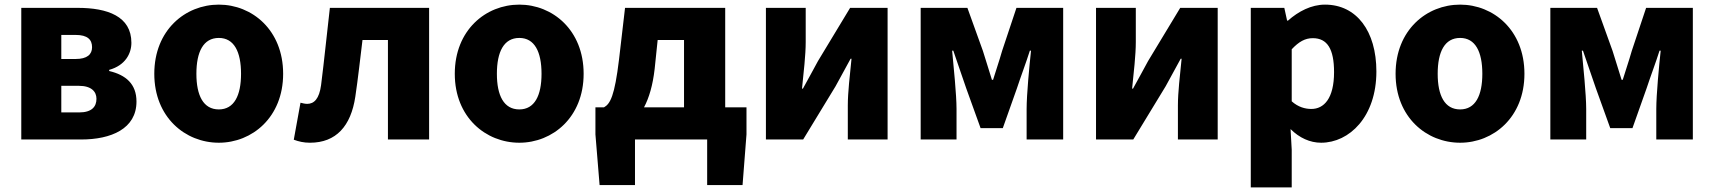

<svg xmlns="http://www.w3.org/2000/svg" viewBox="-20 -603 7408 830"><path d="M72 0H331C460 0 570 -46 570 -164C570 -240 524 -279 452 -296V-301C521 -320 548 -371 548 -418C548 -533 444 -569 316 -569H72ZM245 -348V-452H307C358 -452 378 -432 378 -399C378 -368 357 -348 307 -348ZM245 -117V-232H321C375 -232 397 -207 397 -176C397 -142 377 -117 322 -117Z M926 14C1070 14 1204 -96 1204 -284C1204 -473 1070 -583 926 -583C781 -583 647 -473 647 -284C647 -96 781 14 926 14ZM926 -130C859 -130 829 -190 829 -284C829 -379 859 -439 926 -439C992 -439 1022 -379 1022 -284C1022 -190 992 -130 926 -130Z M1320 14C1433 14 1497 -58 1516 -185C1528 -265 1537 -349 1547 -430H1657V0H1835V-569H1406C1393 -458 1382 -345 1368 -235C1360 -176 1338 -154 1308 -154C1297 -154 1288 -157 1279 -159L1250 1C1272 9 1293 14 1320 14Z M2225 14C2369 14 2503 -96 2503 -284C2503 -473 2369 -583 2225 -583C2080 -583 1946 -473 1946 -284C1946 -96 2080 14 2225 14ZM2225 -130C2158 -130 2128 -190 2128 -284C2128 -379 2158 -439 2225 -439C2291 -439 2321 -379 2321 -284C2321 -190 2291 -130 2225 -130Z M2764 -139C2786 -180 2802 -235 2810 -305L2823 -430H2937V-139ZM3115 -139V-569H2682L2656 -346C2637 -188 2618 -154 2591 -139H2554V-22L2572 197H2725V0H3037V197H3190L3207 -22V-139Z M3291 0H3452L3592 -230C3610 -262 3638 -315 3657 -349H3661C3654 -279 3645 -204 3645 -148V0H3817V-569H3655L3516 -339C3499 -306 3469 -254 3451 -220H3447C3454 -289 3463 -365 3463 -421V-569H3291Z M3960 0H4115V-132C4115 -194 4102 -319 4096 -384H4101C4117 -335 4141 -270 4157 -221L4219 -49H4315L4376 -221C4392 -270 4416 -333 4432 -384H4437C4430 -319 4418 -194 4418 -132V0H4576V-569H4374L4312 -383C4299 -337 4285 -298 4273 -258H4268C4256 -298 4243 -337 4229 -383L4162 -569H3960Z M4718 0H4879L5019 -230C5037 -262 5065 -315 5084 -349H5088C5081 -279 5072 -204 5072 -148V0H5244V-569H5082L4943 -339C4926 -306 4896 -254 4878 -220H4874C4881 -289 4890 -365 4890 -421V-569H4718Z M5387 207H5564V44L5559 -45C5597 -7 5643 14 5691 14C5813 14 5930 -98 5930 -294C5930 -469 5844 -583 5708 -583C5649 -583 5593 -554 5548 -514H5544L5532 -569H5387ZM5649 -132C5622 -132 5592 -140 5564 -165V-390C5595 -423 5622 -438 5655 -438C5718 -438 5747 -391 5747 -291C5747 -177 5703 -132 5649 -132Z M6292 14C6436 14 6570 -96 6570 -284C6570 -473 6436 -583 6292 -583C6147 -583 6013 -473 6013 -284C6013 -96 6147 14 6292 14ZM6292 -130C6225 -130 6195 -190 6195 -284C6195 -379 6225 -439 6292 -439C6358 -439 6388 -379 6388 -284C6388 -190 6358 -130 6292 -130Z M6682 0H6837V-132C6837 -194 6824 -319 6818 -384H6823C6839 -335 6863 -270 6879 -221L6941 -49H7037L7098 -221C7114 -270 7138 -333 7154 -384H7159C7152 -319 7140 -194 7140 -132V0H7298V-569H7096L7034 -383C7021 -337 7007 -298 6995 -258H6990C6978 -298 6965 -337 6951 -383L6884 -569H6682Z"/></svg>

Font: Noto Sans CJK Black
Style: Bold
Weight: 900
Designer: Ryoko NISHIZUKA (kana & ideographs); Paul D. Hunt (Latin, Greek & Cyrillic); Wenlong ZHANG (bopomofo); Sandoll Communica
Foundry: Adobe Systems Incorporated
Version: Version 1.000;PS 1;hotconv 1.0.78;makeotf.lib2.5.61930